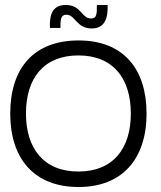

<svg xmlns="http://www.w3.org/2000/svg" viewBox="-20 -735 644 769"><path d="M295 14C470 14 567 -99 567 -280C567 -459 474 -573 295 -573C115 -573 21 -462 21 -280C21 -100 116 14 295 14ZM294 -48C153 -48 84 -143 84 -280C84 -424 157 -513 294 -513C435 -513 504 -419 504 -280C504 -141 434 -48 294 -48ZM347 -621C401 -621 413 -664 411 -715H368C368 -680 368 -661 345 -661C305 -661 307 -715 243 -715C185 -715 178 -667 180 -623H222C222 -656 223 -676 246 -676C282 -676 286 -621 347 -621Z"/></svg>

Font: OSH Darker Grotesque Medium
Style: Regular
Weight: 500
Designer: Gabriel Lam
Foundry: TypeRant
Version: Version 1.000;Glyphs 3.1.1 (3148)